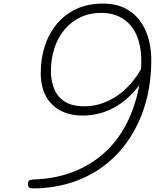

<svg xmlns="http://www.w3.org/2000/svg" viewBox="-20 -1040 867 1075"><path d="M555 -1020Q645 -1020 705.5 -979Q766 -938 796.5 -866Q827 -794 827 -702Q827 -582 798.5 -475.5Q770 -369 714.5 -279.5Q659 -190 578.5 -124.5Q498 -59 395.5 -23Q293 13 170 15Q155 15 147 12.5Q139 10 137 -5Q136 -23 142 -28.5Q148 -34 163 -35Q281 -38 377 -73Q473 -108 546.5 -169Q620 -230 669 -312.5Q718 -395 744.5 -494Q771 -593 771 -700Q771 -761 756.5 -810.5Q742 -860 713.5 -895Q685 -930 643 -949Q601 -968 547 -968Q483 -968 431 -943.5Q379 -919 341.5 -874.5Q304 -830 284.5 -770Q265 -710 265 -640Q265 -589 283 -543.5Q301 -498 342 -471.5Q383 -445 451 -445Q498 -445 539.5 -457.5Q581 -470 618.5 -492.5Q656 -515 687.5 -546Q719 -577 744 -612.5Q769 -648 787 -687L790 -609Q759 -557 721 -517Q683 -477 638.5 -449Q594 -421 544.5 -407Q495 -393 441 -393Q383 -393 338.5 -411.5Q294 -430 264.5 -462.5Q235 -495 221.5 -538Q208 -581 208 -629Q208 -713 231.5 -784Q255 -855 300 -908Q345 -961 409.5 -990.5Q474 -1020 555 -1020Z"/></svg>

Font: Playwrite RO ExtraLight
Style: Regular
Weight: 250
Version: Version 1.002